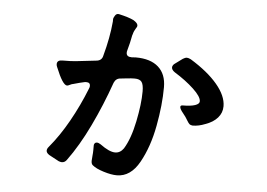

<svg xmlns="http://www.w3.org/2000/svg" viewBox="-49 -717 1097 790"><g transform="rotate(5 500.0 -322.0)"><path d="M622 -369Q622 -296 605.5 -208Q589 -120 553 -55.5Q517 9 460 9Q437 9 405 -1Q373 -11 359 -23Q352 -28 352 -41Q352 -47 353.5 -61Q355 -75 355 -87V-98Q354 -108 357.5 -113Q361 -118 367 -118Q374 -118 383 -112Q421 -84 445 -84Q466 -84 480 -104Q506 -146 521 -219Q536 -292 536 -344Q536 -372 528 -383Q520 -394 499 -394Q486 -394 468 -392Q450 -390 441 -389Q422 -388 414 -369Q381 -275 339 -187.5Q297 -100 250 -36Q242 -25 230 -25Q225 -25 217 -28L176 -50Q164 -58 164 -67Q164 -75 171 -83Q213 -133 250 -199Q287 -265 315 -336Q318 -342 318 -348Q318 -362 302 -362Q296 -362 293 -361Q278 -358 250 -350Q243 -349 235.5 -345Q228 -341 224 -341Q206 -341 177 -413Q174 -419 174 -425Q174 -442 196 -442Q231 -442 250 -444L338 -454Q358 -457 362 -476Q383 -552 389 -620V-628V-629Q389 -635 395.5 -645Q402 -655 413 -652Q453 -643 473 -633Q491 -622 491 -612Q491 -606 487 -602Q478 -588 475 -575Q473 -571 471 -559Q469 -545 458 -505Q457 -502 457 -497Q457 -480 479 -480L496 -481Q557 -481 589.5 -452Q622 -423 622 -369ZM706 -498Q712 -498 722 -493Q794 -449 833.5 -402Q873 -355 873 -312Q873 -285 855 -264.5Q837 -244 805 -233Q778 -222 753 -222Q744 -223 740 -226.5Q736 -230 730 -240Q721 -256 709 -270Q696 -286 696 -294Q696 -301 705 -301Q738 -301 756 -307Q774 -313 774 -324Q774 -343 741 -374Q708 -405 661 -434Q648 -443 648 -453Q648 -460 655 -467L689 -492Q698 -498 706 -498Z"/></g></svg>

Font: Shippori Gochic B2 Bold
Style: Regular
Weight: 700
Designer: FONTDASU
Foundry: FONTDASU / Google Inc. / but / Adobe
Version: Version 1.130